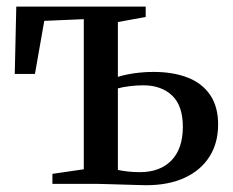

<svg xmlns="http://www.w3.org/2000/svg" viewBox="-20 -542 687 566"><path d="M410.5 4Q397.5 4 378.5 3.2Q359.5 2.5 338.2 2Q317 1.5 297.5 0.8Q278 0 264.5 0H134.5V-29.5L227 -43V-485.5L110.5 -480.5L83 -324H23.5L28 -522.5H409.5V-492L327.5 -477V-315.5Q340.5 -319.5 356.8 -322.8Q373 -326 392.2 -328Q411.5 -330 432.5 -330Q490 -330 532.8 -313.5Q575.5 -297 599.2 -262.5Q623 -228 623 -175Q623 -120.5 597.5 -80.2Q572 -40 524.5 -18Q477 4 410.5 4ZM392 -34.5Q452 -34.5 485.5 -69.2Q519 -104 519 -168Q519 -231 487 -260.8Q455 -290.5 402.5 -290.5Q382.5 -290.5 362.2 -288Q342 -285.5 327.5 -281.5V-41Q339.5 -38.5 356.2 -36.5Q373 -34.5 392 -34.5Z"/></svg>

Font: Merriweather 96pt
Style: Regular
Weight: 400
Version: Version 2.100